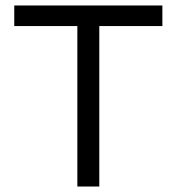

<svg xmlns="http://www.w3.org/2000/svg" viewBox="-20 -680 644 700"><path d="M32 -660V-585H262V0H342V-585H572V-660Z"/></svg>

Font: WorkSans-Regular
Style: Regular
Weight: 500
Designer: Wei Huang
Foundry: Wei Huang
Version: ""